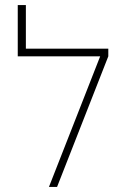

<svg xmlns="http://www.w3.org/2000/svg" viewBox="-20 -737 502 757"><path d="M82 -545V-717H50V-515H375L173 0H205L407 -515V-545H82Z"/></svg>

Font: Assistant ExtraLight
Style: Regular
Weight: 275
Designer: Hebrew By Ben Nathan, Latin by Paul Hunt
Version: Version 2.001;PS 002.001;hotconv 1.0.88;makeotf.lib2.5.64775